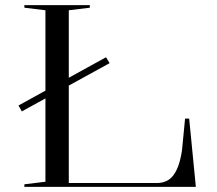

<svg xmlns="http://www.w3.org/2000/svg" viewBox="-20 -728 844 748"><path d="M65 -294 52 -317 393 -505 407 -482ZM75 0V-10L157 -20V-688L75 -698V-708H330V-698L248 -688V-15H592Q618 -15 637 -27.5Q656 -40 669 -68Q682 -96 689 -142L701 -266H717L743 0Z"/></svg>

Font: Kalnia SemiExpanded Light
Style: Regular
Weight: 300
Width: 6
Designer: Frida Medrano
Foundry: Frida Medrano
Version: Version 1.105